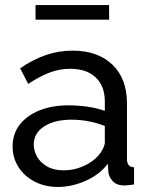

<svg xmlns="http://www.w3.org/2000/svg" viewBox="-20 -732 594 762"><path d="M30 -151Q30 -201 58.5 -237.5Q87 -274 137 -294Q187 -314 253 -314Q288 -314 327 -308.5Q366 -303 396 -292V-330Q396 -390 360 -424.5Q324 -459 258 -459Q215 -459 175.5 -443.5Q136 -428 92 -399L60 -461Q111 -496 162 -513.5Q213 -531 268 -531Q368 -531 426 -475.5Q484 -420 484 -321V-100Q484 -69 512 -68V0Q499 2 489.5 3Q480 4 474 4Q443 4 427.5 -13Q412 -30 410 -49L408 -82Q374 -38 319 -14Q264 10 210 10Q158 10 117 -11.5Q76 -33 53 -69.5Q30 -106 30 -151ZM370 -114Q382 -128 389 -142.5Q396 -157 396 -167V-232Q332 -257 264 -257Q197 -257 155.5 -230.5Q114 -204 114 -158Q114 -133 127.5 -109.5Q141 -86 167.5 -71Q194 -56 233 -56Q274 -56 311 -72.5Q348 -89 370 -114ZM121 -654V-712H413V-654Z"/></svg>

Font: Raleway Medium
Style: Regular
Weight: 500
Designer: Matt McInerney, Pablo Impallari, Rodrigo Fuenzalida
Foundry: Matt McInerney, Pablo Impallari, Rodrigo Fuenzalida
Version: Version 4.026